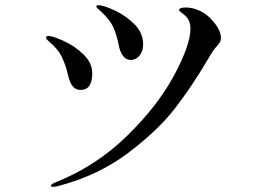

<svg xmlns="http://www.w3.org/2000/svg" viewBox="-20 -699 1040 743"><path d="M440 -522Q432 -564 418 -594.5Q404 -625 367 -658Q365 -660 359 -665Q353 -670 353 -675Q353 -679 361 -679Q379 -679 422 -659.5Q465 -640 499.5 -606Q534 -572 534 -527Q534 -501 520 -484Q506 -467 486 -467Q467 -467 455.5 -483.5Q444 -500 440 -522ZM177 20Q177 16 183.5 12Q190 8 199 5Q354 -58 472 -173.5Q590 -289 653.5 -407Q717 -525 717 -588Q717 -622 695 -640Q688 -646 680.5 -651.5Q673 -657 673 -660Q673 -670 699 -670Q724 -670 746 -660Q779 -648 807 -614Q835 -580 835 -552Q835 -544 832 -538Q829 -532 825 -527.5Q821 -523 820 -521Q813 -514 805 -503Q792 -483 780 -462Q724 -367 658.5 -281.5Q593 -196 477 -108Q361 -20 205 21Q193 24 185 24Q177 24 177 20ZM244 -406Q235 -445 220 -477Q205 -509 168 -540Q164 -543 161 -546.5Q158 -550 158 -553Q158 -560 167 -560Q183 -560 225.5 -541Q268 -522 302.5 -489Q337 -456 337 -414Q337 -386 326.5 -368.5Q316 -351 291 -351Q256 -351 244 -406Z"/></svg>

Font: Shippori Mincho B1 Medium
Style: Regular
Weight: 500
Designer: FONTDASU
Foundry: FONTDASU / Google Inc. / but / Adobe
Version: Version 3.110; ttfautohint (v1.8.3)